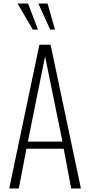

<svg xmlns="http://www.w3.org/2000/svg" viewBox="-20 -1062 508 1082"><path d="M32 0 202 -810H265L436 0H381L339 -224H129L86 0ZM137 -264H332L234 -744ZM165 -895 79 -1042H138L194 -895ZM263 -895 196 -1042H248L290 -895Z"/></svg>

Font: Oswald ExtraLight
Style: Regular
Weight: 250
Designer: Vernon Adams
Foundry: Vernon Adams
Version: Version 4.103;gftools[0.9.33.dev8+g029e19f]